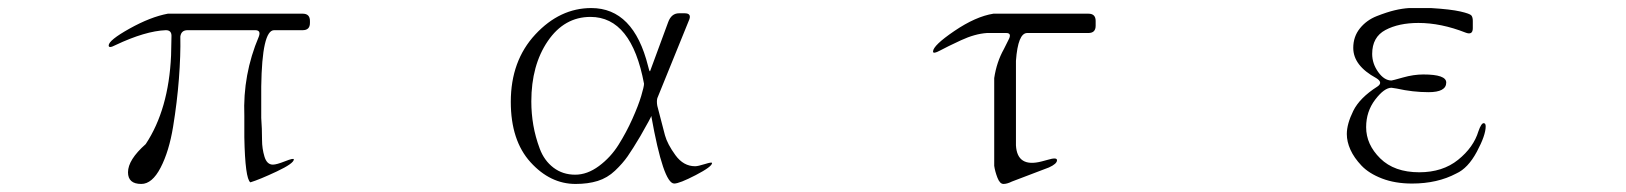

<svg xmlns="http://www.w3.org/2000/svg" viewBox="-20 -444 4040 477"><path d="M331 13Q298 13 298 -16Q298 -47 342 -86Q399 -172 405 -306L406 -353Q407 -369 392 -369Q341 -367 267 -332Q250 -323 250 -331Q250 -344 302 -373Q354 -402 397 -410H732Q750 -410 750 -392V-387Q750 -369 732 -369H661Q631 -369 629 -229V-151Q631 -125 631 -96Q631 -75 637 -55Q643 -35 658 -35Q667 -35 688.5 -43.5Q710 -52 710 -48Q710 -38 667.5 -18Q625 2 602 9Q589 0 587 -103V-156Q583 -259 623 -353Q629 -369 614 -369H446Q430 -369 428 -353Q429 -307 424.5 -248.5Q420 -190 410 -129Q400 -68 379 -27.5Q358 13 331 13Z M1749 -39Q1749 -30 1708.5 -9Q1668 12 1655 12Q1628 12 1598 -156Q1599 -155 1571 -106Q1552 -74 1539.5 -56Q1527 -38 1508 -20Q1489 -2 1465 5.5Q1441 13 1410 13Q1347 13 1298 -41Q1249 -95 1249 -191Q1249 -293 1310 -358.5Q1371 -424 1449 -424Q1554 -424 1590 -280Q1593 -266 1595 -267L1640 -389Q1648 -411 1667 -411H1681Q1700 -411 1691 -392L1613 -200Q1611 -192 1613 -181L1632 -108Q1638 -86 1658 -58.5Q1678 -31 1707 -31Q1714 -31 1731.5 -36.5Q1749 -42 1749 -39ZM1300 -192Q1300 -162 1305 -133Q1310 -104 1321 -74.5Q1332 -45 1355 -27.5Q1378 -10 1409 -10Q1439 -10 1468 -31.5Q1497 -53 1516.5 -84Q1536 -115 1551 -148.5Q1566 -182 1573 -205.5Q1580 -229 1580 -236Q1549 -402 1447 -402Q1382 -402 1341 -342Q1300 -282 1300 -192Z M2450 -32V-250Q2456 -290 2474 -322L2485 -344Q2495 -362 2480 -362H2432Q2402 -360 2367.5 -344Q2333 -328 2315.5 -318.5Q2298 -309 2298 -316Q2298 -331 2351 -367Q2404 -403 2448 -410H2684Q2702 -410 2702 -392V-380Q2702 -362 2684 -362H2532Q2509 -362 2504 -293V-83Q2507 -27 2568 -43L2583 -47Q2606 -54 2606 -46Q2606 -37 2586 -28L2494 7Q2482 13 2473 13Q2464 13 2458 -2.5Q2452 -18 2450 -32Z M3488 12Q3446 12 3413.5 -0.5Q3381 -13 3362.5 -32.5Q3344 -52 3335 -72Q3326 -92 3326 -111Q3326 -136 3342 -168.5Q3358 -201 3402 -229Q3417 -239 3399 -250Q3342 -281 3342 -325Q3342 -353 3358.5 -373.5Q3375 -394 3400.5 -404Q3426 -414 3445 -418.5Q3464 -423 3481 -424H3535Q3584 -421 3608 -415.5Q3632 -410 3635.5 -405.5Q3639 -401 3639 -392V-374Q3639 -356 3621 -363Q3560 -387 3504 -387Q3455 -387 3422 -369.5Q3389 -352 3389 -310Q3389 -286 3404 -265Q3419 -244 3437 -244Q3439 -244 3465.5 -251.5Q3492 -259 3516 -259Q3573 -259 3573 -239Q3573 -215 3529 -215Q3490 -215 3450 -224L3437 -226Q3419 -226 3396.5 -196.5Q3374 -167 3374 -128Q3374 -85 3409 -50.5Q3444 -16 3506 -16Q3564 -16 3602.5 -47Q3641 -78 3653 -118Q3660 -138 3666 -138Q3671 -138 3671 -130Q3671 -108 3649 -67Q3627 -26 3598 -13Q3551 12 3488 12Z"/></svg>

Font: cwTeXMing
Style: Medium
Weight: 500
Version: Version 1.17